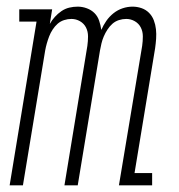

<svg xmlns="http://www.w3.org/2000/svg" viewBox="-20 -558 540 578"><path d="M9 0 90 -493H38V-530H137L130 -486Q136 -497 145 -507Q154 -517 165 -524.5Q176 -532 188.5 -535Q201 -538 214 -538Q228 -538 241.5 -533Q255 -528 264.5 -518.5Q274 -509 278.5 -495.5Q283 -482 285 -468Q291 -482 300 -495Q309 -508 321.5 -518Q334 -528 349 -533Q364 -538 379 -538Q393 -538 406 -533.5Q419 -529 428.5 -519.5Q438 -510 443 -497Q448 -484 449.5 -470Q451 -456 450 -441.5Q449 -427 447 -413L385 -37H438V0H338L408 -420Q410 -434 410 -448.5Q410 -463 404 -475Q398 -487 386 -494Q374 -501 360 -501Q349 -501 338 -497.5Q327 -494 318.5 -486.5Q310 -479 303.5 -469Q297 -459 292.5 -448.5Q288 -438 285.5 -427.5Q283 -417 281 -406L214 0H174L243 -420Q245 -434 245 -448.5Q245 -463 239 -475Q233 -487 221 -494Q209 -501 195 -501Q184 -501 173 -497.5Q162 -494 153.5 -486.5Q145 -479 138.5 -469Q132 -459 128 -448.5Q124 -438 121 -427.5Q118 -417 116 -406L49 0Z"/></svg>

Font: Iosevka Slab Extralight
Style: Italic
Weight: 200
Italic angle: -9°
Monospace: yes
Designer: Belleve Invis
Foundry: Belleve Invis
Version: Version 11.1.1; ttfautohint (v1.8.3)